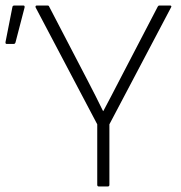

<svg xmlns="http://www.w3.org/2000/svg" viewBox="-20 -675 655 695"><path d="M338 0Q332 0 332 -6V-225L109 -648Q108 -651 109 -653Q110 -655 113 -655H152Q157 -655 158 -651L298 -382Q312 -355 326 -327.5Q340 -300 353 -273H354Q368 -300 382.5 -327Q397 -354 411 -382L551 -651Q553 -655 557 -655H596Q599 -655 600 -653Q601 -651 599 -648L376 -225V-6Q376 0 370 0ZM4 -516Q-1 -516 0 -523L25 -650Q26 -655 32 -655H65Q70 -655 69 -648L36 -521Q34 -516 30 -516Z"/></svg>

Font: Sofia Sans ExtraLight
Style: Regular
Weight: 250
Version: Version 4.100-B